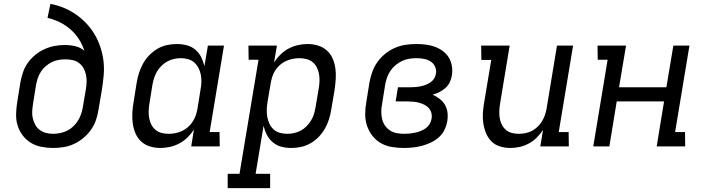

<svg xmlns="http://www.w3.org/2000/svg" viewBox="-20 -755 3640 990"><path d="M254 8Q223 8 193 2Q163 -4 138.5 -19Q114 -34 96.5 -57.5Q79 -81 70.5 -109Q62 -137 63 -168Q64 -199 69 -230L85 -330Q90 -356 98.5 -382Q107 -408 123.5 -431Q140 -454 162 -472Q184 -490 209.5 -501.5Q235 -513 261.5 -518Q288 -523 314 -523Q342 -523 369 -516.5Q396 -510 415 -493Q405 -525 387 -553Q369 -581 344 -603Q319 -625 289 -640Q259 -655 225 -663L240 -735Q277 -728 310.5 -714Q344 -700 373 -679.5Q402 -659 426 -633.5Q450 -608 468 -577.5Q486 -547 497.5 -512.5Q509 -478 513.5 -441.5Q518 -405 514.5 -366.5Q511 -328 505 -290L488 -190Q484 -163 475 -136.5Q466 -110 449.5 -86.5Q433 -63 410.5 -44Q388 -25 362 -13Q336 -1 308.5 3.5Q281 8 254 8ZM254 -65Q272 -65 291 -69Q310 -73 327 -81.5Q344 -90 358 -103.5Q372 -117 382 -133Q392 -149 398 -166.5Q404 -184 407 -202L423 -296Q426 -315 426.5 -334Q427 -353 423 -371Q419 -389 410 -404.5Q401 -420 387 -430.5Q373 -441 354.5 -445Q336 -449 317 -449Q299 -449 281.5 -446Q264 -443 247 -434.5Q230 -426 215.5 -413.5Q201 -401 191 -385.5Q181 -370 175 -352.5Q169 -335 166 -318L150 -218Q147 -199 146 -180Q145 -161 149.5 -143.5Q154 -126 162.5 -110.5Q171 -95 185.5 -84.5Q200 -74 217.5 -69.5Q235 -65 254 -65Z M807 8Q779 8 753 0Q727 -8 708 -25.5Q689 -43 678.5 -67.5Q668 -92 664.5 -119Q661 -146 662.5 -174Q664 -202 669 -230L685 -330Q689 -355 697 -379.5Q705 -404 717.5 -427Q730 -450 749.5 -470Q769 -490 792 -503.5Q815 -517 840.5 -522.5Q866 -528 891 -528Q918 -528 943 -521.5Q968 -515 987 -499Q1006 -483 1017 -461Q1028 -439 1034 -414L1052 -520H1135L1061 -74H1112L1113 0H966L980 -87Q966 -65 946.5 -46Q927 -27 904 -15Q881 -3 856 2.5Q831 8 807 8ZM850 -65Q867 -65 884.5 -68.5Q902 -72 918.5 -79.5Q935 -87 949 -99.5Q963 -112 973 -127Q983 -142 989 -159Q995 -176 998 -193L1014 -293Q1018 -313 1018.5 -332Q1019 -351 1015.5 -369.5Q1012 -388 1003.5 -404.5Q995 -421 981.5 -433Q968 -445 949.5 -450Q931 -455 912 -455Q895 -455 877 -451Q859 -447 842.5 -438Q826 -429 812.5 -415.5Q799 -402 789.5 -386Q780 -370 774.5 -352.5Q769 -335 766 -318L750 -218Q747 -199 746.5 -180.5Q746 -162 749.5 -144.5Q753 -127 761 -111.5Q769 -96 782.5 -85Q796 -74 813.5 -69.5Q831 -65 850 -65Z M1154 215V141H1215L1313 -447H1262L1261 -520H1408L1393 -433Q1407 -455 1426.5 -474Q1446 -493 1469 -505Q1492 -517 1517 -522.5Q1542 -528 1566 -528Q1594 -528 1620 -520Q1646 -512 1665.5 -494.5Q1685 -477 1695.5 -452.5Q1706 -428 1709.5 -401Q1713 -374 1711 -346Q1709 -318 1705 -290L1688 -190Q1684 -165 1676.5 -140.5Q1669 -116 1656 -93Q1643 -70 1624 -50Q1605 -30 1581.5 -16.5Q1558 -3 1532.5 2.5Q1507 8 1482 8Q1455 8 1430.5 1.5Q1406 -5 1387 -21Q1368 -37 1356.5 -59Q1345 -81 1339 -106L1298 141H1373V215ZM1461 -65Q1478 -65 1496.5 -69Q1515 -73 1531.5 -82Q1548 -91 1561 -104.5Q1574 -118 1584 -134Q1594 -150 1599 -167.5Q1604 -185 1607 -202L1624 -302Q1627 -321 1627.5 -339.5Q1628 -358 1624.5 -375.5Q1621 -393 1613 -408.5Q1605 -424 1591.5 -435Q1578 -446 1560 -450.5Q1542 -455 1523 -455Q1506 -455 1489 -451.5Q1472 -448 1455 -440.5Q1438 -433 1424 -420.5Q1410 -408 1400 -393Q1390 -378 1384.5 -361Q1379 -344 1376 -327L1359 -227Q1356 -207 1355.5 -188Q1355 -169 1358.5 -150.5Q1362 -132 1370 -115.5Q1378 -99 1391.5 -87Q1405 -75 1423.5 -70Q1442 -65 1461 -65Z M2063 8Q2032 8 2001 3Q1970 -2 1944.5 -16.5Q1919 -31 1900.5 -54.5Q1882 -78 1872.5 -106.5Q1863 -135 1863 -166.5Q1863 -198 1869 -230L1885 -330Q1890 -357 1899.5 -384Q1909 -411 1926 -435Q1943 -459 1966.5 -478Q1990 -497 2017 -508.5Q2044 -520 2071.5 -524Q2099 -528 2127 -528Q2152 -528 2176 -525Q2200 -522 2222 -514Q2244 -506 2263 -492Q2282 -478 2294 -458.5Q2306 -439 2310 -414.5Q2314 -390 2310 -366Q2307 -348 2299 -331Q2291 -314 2277 -301.5Q2263 -289 2246 -280.5Q2229 -272 2211 -267Q2230 -258 2247 -245Q2264 -232 2274.5 -214Q2285 -196 2287.5 -173.5Q2290 -151 2286 -129Q2282 -106 2271 -84Q2260 -62 2241.5 -46Q2223 -30 2200.5 -19.5Q2178 -9 2155 -3Q2132 3 2109 5.5Q2086 8 2063 8ZM2064 -65Q2078 -65 2092.5 -66.5Q2107 -68 2121 -71Q2135 -74 2149 -79.5Q2163 -85 2175 -93.5Q2187 -102 2195 -115Q2203 -128 2205 -142Q2208 -157 2204.5 -171.5Q2201 -186 2191.5 -197Q2182 -208 2169 -214.5Q2156 -221 2142 -225Q2128 -229 2112.5 -230.5Q2097 -232 2082 -232H2020L2032 -305H2094Q2107 -305 2120.5 -306Q2134 -307 2147 -309.5Q2160 -312 2173.5 -317Q2187 -322 2199 -330Q2211 -338 2218.5 -350Q2226 -362 2228 -376Q2231 -395 2223 -412Q2215 -429 2199.5 -438.5Q2184 -448 2165.5 -451.5Q2147 -455 2127 -455Q2109 -455 2090 -452Q2071 -449 2053 -440.5Q2035 -432 2019.5 -419Q2004 -406 1993 -389.5Q1982 -373 1975.5 -354.5Q1969 -336 1966 -318L1950 -218Q1946 -198 1946 -178.5Q1946 -159 1950.5 -140.5Q1955 -122 1965.5 -107Q1976 -92 1991.5 -82Q2007 -72 2026 -68.5Q2045 -65 2064 -65Z M2612 8Q2584 8 2558 0Q2532 -8 2514 -26Q2496 -44 2486 -68.5Q2476 -93 2472 -119.5Q2468 -146 2470 -174Q2472 -202 2477 -230L2513 -446H2462L2461 -520H2608L2558 -218Q2555 -199 2554.5 -180.5Q2554 -162 2557 -144.5Q2560 -127 2568 -111.5Q2576 -96 2589 -85Q2602 -74 2619 -69.5Q2636 -65 2655 -65Q2672 -65 2689.5 -68.5Q2707 -72 2722.5 -80Q2738 -88 2751 -100.5Q2764 -113 2773.5 -128Q2783 -143 2789 -159.5Q2795 -176 2798 -193L2852 -520H2935L2861 -74H2912L2913 0H2766L2780 -85Q2766 -64 2747.5 -45.5Q2729 -27 2706.5 -15Q2684 -3 2660 2.5Q2636 8 2612 8Z M3039 0 3113 -447H3062L3061 -520H3208L3172 -305H3416L3452 -520H3535L3461 -74H3512L3513 0H3366L3404 -232H3160L3122 0Z"/></svg>

Font: Iosevka Plex Etoile
Style: Italic
Weight: 400
Italic angle: -9°
Designer: Belleve Invis
Foundry: Belleve Invis
Version: Version 25.1.1; ttfautohint (v1.8.4)